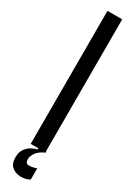

<svg xmlns="http://www.w3.org/2000/svg" viewBox="-218 -671 586 825"><g transform="rotate(30 74.5 -258.0)"><path d="M38 0V-660H111V0ZM115 133Q94 144 69.5 143.5Q45 143 27.5 128.5Q10 114 10 82Q10 55 23 38.5Q36 22 52 14.5Q68 7 76 6V-5H113V0Q81 15 70.5 32.5Q60 50 60 62Q60 85 78 84.5Q96 84 115 77Z"/></g></svg>

Font: Bricolage Grotesque 96pt Condensed Light
Style: Regular
Weight: 300
Width: 3
Designer: Mathieu Triay
Foundry: Atelier Triay
Version: Version 1.001; ttfautohint (v1.8.4.7-5d5b);gftools[0.9.33.de